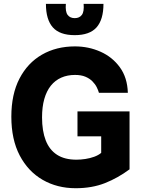

<svg xmlns="http://www.w3.org/2000/svg" viewBox="-20 -986 750 1016"><path d="M380.5 10Q282.5 10 205.5 -34.5Q128.5 -79 84.2 -163.5Q40 -248 40 -368.5Q40 -487 83 -570Q126 -653 202 -696.8Q278 -740.5 376.5 -740.5Q448.5 -740.5 511.5 -712.5Q574.5 -684.5 614.2 -630Q654 -575.5 656.5 -495H503.5Q500 -508 492 -524.2Q484 -540.5 469.2 -555.5Q454.5 -570.5 432 -580Q409.5 -589.5 377 -589.5Q336.5 -589.5 304.2 -575.2Q272 -561 249.2 -532.8Q226.5 -504.5 214.5 -462.5Q202.5 -420.5 202.5 -365Q202.5 -293 222 -243Q241.5 -193 281.8 -167Q322 -141 384.5 -141Q407.5 -141 432 -144.8Q456.5 -148.5 478.5 -156.5Q500.5 -164.5 515.5 -177V-264.5H390V-396.5H665.5V-90Q604.5 -44.5 535.8 -17.2Q467 10 380.5 10ZM375.5 -800Q296 -800 259.5 -841.2Q223 -882.5 223 -965.5H328.5Q325 -924.5 337.8 -907.2Q350.5 -890 375.5 -890Q400.5 -890 413.2 -907.2Q426 -924.5 422.5 -965.5H527.5Q527.5 -882.5 491 -841.2Q454.5 -800 375.5 -800Z"/></svg>

Font: Spline Sans
Style: Regular
Weight: 400
Designer: Eben Sorkin, Mirko Velimirovic
Foundry: Sorkin Type
Version: Version 1.001